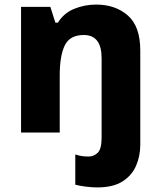

<svg xmlns="http://www.w3.org/2000/svg" viewBox="-20 -579 703 839"><path d="M405 240Q382 240 354.5 236.5Q327 233 309 228V96Q325 101 337.5 103Q350 105 367 105Q390 105 407 88.5Q424 72 424 22V-325Q424 -426 346 -426Q285 -426 263 -380.5Q241 -335 241 -250V0H72V-549H200L222 -480H233Q259 -522 304.5 -540.5Q350 -559 400 -559Q484 -559 538.5 -511.5Q593 -464 593 -358V53Q593 103 574.5 145.5Q556 188 515 214Q474 240 405 240Z"/></svg>

Font: Noto Sans Gurmukhi UI ExtraBold
Style: Regular
Weight: 800
Designer: Jelle Bosma - Monotype Design Team
Foundry: Monotype Imaging Inc.
Version: Version 2.004; ttfautohint (v1.8.4.7-5d5b)